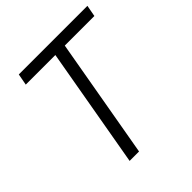

<svg xmlns="http://www.w3.org/2000/svg" viewBox="-186 -808 936 936"><g transform="rotate(-45 281.5 -340.0)"><path d="M79 -621 90 -680H563L552 -621H348L239 0H174L283 -621Z"/></g></svg>

Font: Inria Sans Light
Style: Italic
Weight: 300
Italic angle: -10°
Designer: Black Foundry Team
Foundry: Black Foundry
Version: Version 1.2; ttfautohint (v1.8.3)